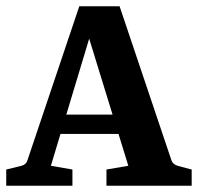

<svg xmlns="http://www.w3.org/2000/svg" viewBox="-26 -595 634 615"><path d="M150 -228H378L399 -166H133ZM523 -82Q527 -69 543 -64L588 -52V0H315V-52L385 -64L244 -522H275L137 -64L206 -52V0H-6V-52L43 -64Q58 -68 62 -82L228 -575H357Z"/></svg>

Font: Rasa
Style: Regular
Weight: 400
Designer: Anna Giedrys (Yrsa+Rasa design), David Brezina (Yrsa art-direction, Rasa art-direction, design)
Foundry: Rosetta Type Foundry
Version: Version 2.004